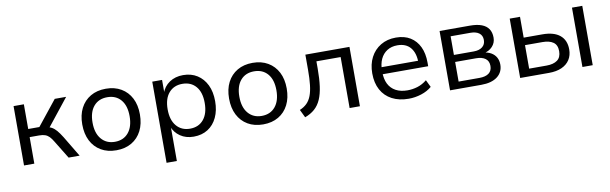

<svg xmlns="http://www.w3.org/2000/svg" viewBox="-45 -940 4959 1561"><g transform="rotate(-10 2434.5 -159.5)"><path d="M87 0V-490H172V-286H264L427 -490H521L332 -252L312 -276Q341 -273 362 -262Q383 -251 402 -229Q421 -207 444 -170L546 0H455L365 -147Q349 -174 334 -189.5Q319 -205 299.5 -212Q280 -219 250 -219H172V0Z M849 9Q776 9 722.5 -22.5Q669 -54 640 -111Q611 -168 611 -246Q611 -323 640 -379.5Q669 -436 722.5 -467.5Q776 -499 849 -499Q922 -499 975.5 -467.5Q1029 -436 1058 -379.5Q1087 -323 1087 -246Q1087 -168 1058 -111Q1029 -54 975.5 -22.5Q922 9 849 9ZM849 -61Q920 -61 961 -110Q1002 -159 1002 -246Q1002 -333 961 -381Q920 -429 849 -429Q778 -429 737 -381Q696 -333 696 -246Q696 -159 737.5 -110Q779 -61 849 -61Z M1232 180V-490H1313V-379H1308Q1327 -435 1374.5 -467Q1422 -499 1487 -499Q1554 -499 1603.5 -467.5Q1653 -436 1680.5 -379.5Q1708 -323 1708 -245Q1708 -169 1681 -111.5Q1654 -54 1604.5 -22.5Q1555 9 1487 9Q1423 9 1376.5 -23Q1330 -55 1311 -108H1317V180ZM1469 -60Q1540 -60 1581 -109Q1622 -158 1622 -246Q1622 -334 1581 -382Q1540 -430 1469 -430Q1399 -430 1357.5 -382Q1316 -334 1316 -246Q1316 -158 1357.5 -109Q1399 -60 1469 -60Z M2061 9Q1988 9 1934.5 -22.5Q1881 -54 1852 -111Q1823 -168 1823 -246Q1823 -323 1852 -379.5Q1881 -436 1934.5 -467.5Q1988 -499 2061 -499Q2134 -499 2187.5 -467.5Q2241 -436 2270 -379.5Q2299 -323 2299 -246Q2299 -168 2270 -111Q2241 -54 2187.5 -22.5Q2134 9 2061 9ZM2061 -61Q2132 -61 2173 -110Q2214 -159 2214 -246Q2214 -333 2173 -381Q2132 -429 2061 -429Q1990 -429 1949 -381Q1908 -333 1908 -246Q1908 -159 1949.5 -110Q1991 -61 2061 -61Z M2406 11 2374 -55Q2410 -70 2433.5 -93.5Q2457 -117 2470.5 -152.5Q2484 -188 2490 -240Q2496 -292 2496 -364V-490H2860V0H2775V-421H2575V-361Q2575 -278 2566.5 -215.5Q2558 -153 2538.5 -108.5Q2519 -64 2486 -35Q2453 -6 2406 11Z M3263 9Q3183 9 3125 -21.5Q3067 -52 3036 -109Q3005 -166 3005 -245Q3005 -320 3034.5 -377Q3064 -434 3118 -466.5Q3172 -499 3244 -499Q3314 -499 3362.5 -469Q3411 -439 3437 -384.5Q3463 -330 3463 -254V-224H3069V-282H3407L3390 -266Q3390 -346 3353 -390.5Q3316 -435 3245 -435Q3196 -435 3160.5 -412.5Q3125 -390 3106 -349.5Q3087 -309 3087 -254V-246Q3087 -185 3107.5 -144Q3128 -103 3168 -81.5Q3208 -60 3264 -60Q3306 -60 3347 -72.5Q3388 -85 3425 -115L3454 -55Q3418 -24 3366.5 -7.5Q3315 9 3263 9Z M3604 0V-490H3854Q3913 -490 3951 -475.5Q3989 -461 4008 -432.5Q4027 -404 4027 -361Q4027 -318 3998.5 -287.5Q3970 -257 3923 -248V-255Q3961 -252 3988 -236Q4015 -220 4029 -194.5Q4043 -169 4043 -136Q4043 -73 3995.5 -36.5Q3948 0 3862 0ZM3685 -58H3857Q3908 -58 3935 -78.5Q3962 -99 3962 -139Q3962 -179 3934.5 -199.5Q3907 -220 3857 -220H3685ZM3685 -278H3849Q3894 -278 3920 -298.5Q3946 -319 3946 -356Q3946 -393 3920 -412.5Q3894 -432 3849 -432H3685Z M4183 0V-490H4268V-318H4422Q4517 -318 4566.5 -277Q4616 -236 4616 -160Q4616 -111 4593 -75Q4570 -39 4526.5 -19.5Q4483 0 4422 0ZM4268 -62H4412Q4469 -62 4501 -85.5Q4533 -109 4533 -160Q4533 -211 4501 -233.5Q4469 -256 4412 -256H4268ZM4697 0V-490H4782V0Z"/></g></svg>

Font: Nunito Sans 10pt
Style: Regular
Weight: 400
Designer: Vernon Adams
Foundry: Vernon Adams
Version: Version 3.101;gftools[0.9.27]